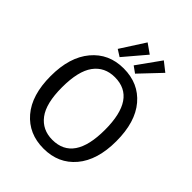

<svg xmlns="http://www.w3.org/2000/svg" viewBox="-258 -1059 1207 1207"><g transform="rotate(45 346.0 -455.5)"><path d="M336.9 -922.9 400.9 -877.9 277.8 -732.9 232.9 -761.2ZM488.8 -915 550.8 -866.2 419.9 -728 377 -758.8ZM346.2 -701.2Q479 -701.2 558.1 -607.9Q637.2 -514.6 637.2 -344.2Q637.2 -176.3 557.9 -82Q478.5 12.2 346.2 12.2Q213.9 12.2 134.5 -80.6Q55.2 -173.3 55.2 -342.8Q55.2 -510.3 135 -605.7Q214.8 -701.2 346.2 -701.2ZM346.2 -623Q255.9 -623 205.8 -554.9Q155.8 -486.8 155.8 -342.8Q155.8 -199.7 206.5 -132.8Q257.3 -65.9 346.2 -65.9Q536.1 -65.9 536.1 -344.2Q536.1 -623 346.2 -623Z"/></g></svg>

Font: FiraGO
Style: Regular
Weight: 400
Designer: bBox Type
Foundry: bBox Type GmbH
Version: Version 1.001;PS 001.001;hotconv 1.0.88;makeotf.lib2.5.64775